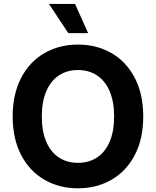

<svg xmlns="http://www.w3.org/2000/svg" viewBox="-20 -969 811 998"><path d="M45.9 -363.3Q45.9 -479.5 89.8 -564Q133.8 -648.4 210.9 -692.9Q288.1 -737.3 385.3 -737.3Q482.4 -737.3 559.6 -692.9Q636.7 -648.4 680.7 -564Q724.6 -479.5 724.6 -363.3Q724.6 -247.6 680.7 -163.3Q636.7 -79.1 559.6 -34.7Q482.4 9.8 385.3 9.8Q288.1 9.8 210.9 -34.7Q133.8 -79.1 89.8 -163.6Q45.9 -248 45.9 -363.3ZM573.2 -363.3Q573.2 -440.4 550 -494.6Q526.9 -548.8 484.4 -576.9Q441.9 -605 385.3 -605Q328.6 -605 286.1 -576.9Q243.7 -548.8 220.5 -494.4Q197.3 -439.9 197.3 -363.3Q197.3 -286.6 220.5 -232.4Q243.7 -178.2 286.1 -150.4Q328.6 -122.6 385.3 -122.6Q441.9 -122.6 484.4 -150.4Q526.9 -178.2 550 -232.4Q573.2 -286.6 573.2 -363.3ZM234.4 -948.7H370.1L438 -796.9H335Z"/></svg>

Font: Inter RS Variable
Style: Regular
Weight: 400
Designer: Rasmus Andersson (customised by Maria Ramos and Noel Pretorius)
Foundry: rsms
Version: Version 3.001;Glyphs 3.2.3 (3260)